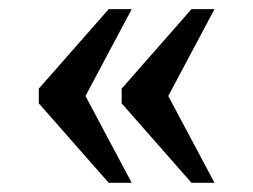

<svg xmlns="http://www.w3.org/2000/svg" viewBox="-20 -480 554 420"><path d="M64.9 -286.1 217.8 -460H268.1L167 -270L268.1 -80.1H217.8L64.9 -253.9ZM246.1 -286.1 398.9 -460H449.2L348.1 -270L449.2 -80.1H398.9L246.1 -253.9Z"/></svg>

Font: Droid-TTFautohint Serif
Style: Regular
Weight: 400
Foundry: Ascender Corporation
Version: Version 1.00; ttfautohint (v1.00rc1.4-1a1c-dirty) -l 8 -r 50